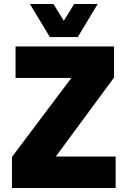

<svg xmlns="http://www.w3.org/2000/svg" viewBox="-20 -943 640 963"><path d="M40 0V-156L338 -552H58V-710H552V-554L260 -158H560V0ZM130 -923H248L300 -839L352 -923H470L370 -757H230Z"/></svg>

Font: Geist Mono UltraBlack
Style: Regular
Weight: 900
Monospace: yes
Designer: Basement.studio, Andrés Briganti, Mateo Zaragoza
Foundry: Basement.studio, Vercel, Andrés Briganti, Guido Ferreyra, Mateo Zaragoza
Version: Version 1.400; ttfautohint (v1.8.4.7-5d5b)